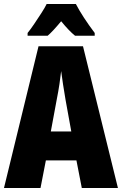

<svg xmlns="http://www.w3.org/2000/svg" viewBox="-20 -947 614 967"><path d="M392 0 365 -139H211L184 0H0L174 -714H398L574 0ZM310 -445Q303 -485 297.5 -522Q292 -559 288 -589Q285 -561 279.5 -524Q274 -487 266 -447L236 -285H339ZM362 -927Q396 -862 457 -781V-767H358Q328 -791 288 -840Q244 -787 220 -767H119V-781Q133 -798 152 -826Q171 -854 189 -882Q207 -910 215 -927Z"/></svg>

Font: Noto Sans Tamil ExtraCondensed Black
Style: Regular
Weight: 900
Width: 2
Designer: Jelle Bosma - Monotype Design Team
Foundry: Monotype Imaging Inc.
Version: Version 2.004; ttfautohint (v1.8.4.7-5d5b)